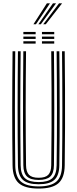

<svg xmlns="http://www.w3.org/2000/svg" viewBox="-20 -1101 454 1128"><path d="M207.2 6.8Q126 6.8 90.4 -24.8Q54.8 -56.5 53.8 -129.2Q52.8 -211.4 52.2 -294.6Q51.7 -377.9 51.8 -461.9Q51.9 -545.9 52.4 -630.5Q52.9 -715.1 53.8 -800H69.6Q68.8 -719.9 68.2 -637Q67.6 -554.2 67.6 -469.6Q67.6 -385.1 68.1 -299.9Q68.6 -214.6 69.6 -129.5Q70.4 -62.6 102.9 -34.2Q135.3 -5.8 207.2 -5.8Q278.7 -5.8 311.2 -34.1Q343.6 -62.4 344.4 -129.5Q345.6 -212.3 346 -295.7Q346.4 -379.2 346.4 -463.1Q346.4 -547 345.8 -631.4Q345.2 -715.8 344.4 -800H360.2Q361.5 -687.6 362 -576.2Q362.5 -464.9 362.1 -353.4Q361.7 -241.9 360.2 -129.2Q359.2 -56.5 323.6 -24.8Q288.1 6.8 207.2 6.8ZM207.2 -18.5Q142.8 -18.5 114.5 -44.4Q86.3 -70.2 85.4 -129.7Q84.4 -213.3 83.9 -296.8Q83.4 -380.3 83.4 -464Q83.4 -547.7 84 -631.6Q84.7 -715.6 85.4 -800H101.3Q100.5 -719.2 99.9 -636Q99.2 -552.9 99.2 -468.5Q99.2 -384.1 99.8 -299.3Q100.3 -214.5 101.3 -129.8Q102.1 -76.6 126.8 -53.9Q151.4 -31.3 207.2 -31.3Q262.6 -31.3 287.3 -53.9Q311.9 -76.6 312.7 -129.8Q313.9 -212.6 314.3 -296Q314.7 -379.5 314.7 -463.4Q314.7 -547.3 314.1 -631.4Q313.5 -715.6 312.7 -800H328.5Q329.4 -715.6 330 -632Q330.6 -548.5 330.6 -465Q330.6 -381.6 330.2 -297.9Q329.8 -214.2 328.5 -129.7Q327.8 -70.2 299.5 -44.4Q271.3 -18.5 207.2 -18.5ZM207.2 -43.9Q159.9 -43.9 138.8 -63.9Q117.7 -83.8 117.1 -130.1Q115.6 -241.7 115.2 -353Q114.8 -464.2 115.4 -575.9Q116 -687.5 117.1 -800H133Q132.2 -719.7 131.5 -636.6Q130.9 -553.5 130.9 -469Q130.9 -384.6 131.4 -299.5Q132 -214.5 133 -130.3Q133.5 -91.6 150.3 -74.1Q167.1 -56.6 207.2 -56.6Q247 -56.6 263.7 -74.1Q280.5 -91.6 281 -130.3Q282.5 -241.6 282.9 -352.8Q283.3 -464 282.8 -575.8Q282.3 -687.6 281 -800H296.9Q297.7 -715.5 298.3 -631.9Q298.9 -548.2 298.9 -464.8Q298.9 -381.4 298.5 -298Q298.1 -214.5 296.9 -130.1Q296.3 -83.4 275.1 -63.6Q253.9 -43.9 207.2 -43.9ZM226.5 -899.8V-913.5H298.6V-899.8ZM117.3 -845V-858.7H189.4V-845ZM117.3 -872.4V-886.1H189.4V-872.4ZM117.3 -899.8V-913.5H189.4V-899.8ZM226.5 -845V-858.7H298.6V-845ZM226.5 -872.4V-886.1H298.6V-872.4ZM176.5 -958.5 255.3 -1081.3H273.5L191.3 -958.5ZM234.1 -958.5 326.7 -1081.3H344.8L248.9 -958.5ZM205.5 -958.5 291 -1081.3H309.2L220 -958.5Z"/></svg>

Font: Big Shoulders Inline Text Thin
Style: Regular
Weight: 100
Designer: Patric King
Foundry: XO Type Co
Version: Version 2.002